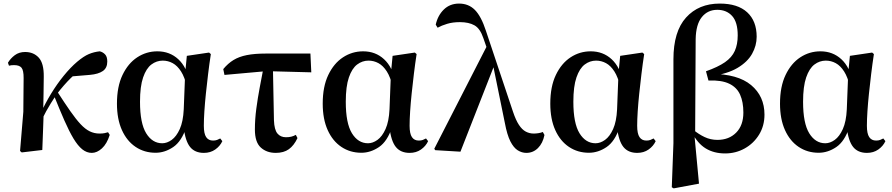

<svg xmlns="http://www.w3.org/2000/svg" viewBox="-20 -839 4988 1074"><path d="M101.5 13.6 92.2 5.6 110.5 -213.7 112.1 -402.7Q112.3 -445.6 100.3 -460.2Q88.3 -474.7 58.9 -474.7Q51.3 -474.7 44.4 -474.1Q37.5 -473.5 30.2 -471.5L24.4 -488Q38.8 -512.4 62.8 -530.3Q86.9 -548.2 120.3 -548.2Q167.8 -548.2 196.8 -516.5Q225.8 -484.9 224.8 -409.8Q224.8 -363.8 223.6 -315.3Q222.3 -266.7 221.7 -218.7L224.5 -214.9Q222.7 -159.6 220.7 -107Q218.6 -54.3 216.6 0ZM209.1 -159.8 192.9 -180.8H198L206.9 -203.3Q232.3 -260 265.4 -314.3Q298.5 -368.7 336.3 -415.1Q374 -461.5 411.2 -493.2Q448.1 -524.4 477 -536.5Q506 -548.7 538.2 -551.9Q555.8 -547.5 567.9 -534.6Q580.1 -521.8 580.1 -494.6Q580.1 -459 555.2 -441.7Q530.3 -424.4 483.2 -420.2L370.8 -410.8L455.3 -471.6Q416.3 -441.7 376.9 -403.1Q337.5 -364.5 296.7 -311.3L292.1 -304.3Q276.8 -281.2 264 -260.6Q251.1 -240 238.2 -216.5Q225.3 -193 209.1 -159.8ZM493.5 16.2Q465.1 16.2 440.2 -3.7Q415.4 -23.7 391.1 -64Q366.9 -104.3 340.1 -165.2Q313.3 -226.2 280.7 -307.8L299.7 -327.6Q341.7 -262.6 373.1 -217.6Q404.5 -172.6 430.5 -144.7Q456.5 -116.8 481.9 -104.4Q507.3 -91.9 537.3 -91.9Q553.5 -91.9 565.2 -94.3Q576.8 -96.7 584.4 -99.3L593.8 -84.4Q577.9 -34.2 550.2 -9Q522.6 16.2 493.5 16.2Z M850.3 15.5Q787.6 15.5 738.7 -17.2Q689.7 -49.9 662 -111.3Q634.2 -172.8 634.2 -259.4Q634.2 -354.6 665.3 -419.6Q696.3 -484.6 747.6 -518.3Q798.8 -551.9 860.1 -551.9Q929.7 -551.9 977.5 -507.5Q1025.3 -463.2 1040 -381.8H1046.5L1025.2 -353.7Q1013.2 -407.4 992.7 -439.4Q972.2 -471.4 946 -485.7Q919.8 -499.9 890.4 -499.9Q855.7 -499.9 826.8 -478.2Q798 -456.5 780.6 -406.1Q763.2 -355.7 763.2 -269.8Q763.2 -149.6 797.6 -93.6Q832.1 -37.6 887.5 -37.6Q914.2 -37.6 940.6 -56.6Q966.9 -75.6 985.7 -117.3Q1004.5 -159.1 1007.8 -227.4L1015.6 -428L1025.1 -526.6L1149.4 -545L1159.4 -536.5Q1150.9 -481.4 1144.1 -424.9Q1137.2 -368.4 1131.7 -315.4Q1126.2 -262.4 1123.2 -216.4Q1120.2 -170.4 1120.2 -135.4Q1120.2 -91.4 1133.2 -72.1Q1146.2 -52.7 1171.7 -52.7Q1184.9 -52.7 1194.2 -56.3Q1203.5 -60 1212 -64.5L1223.7 -49.4Q1211 -21.7 1184 -2.7Q1157 16.2 1120.5 16.2Q1069.9 16.2 1043.1 -17.1Q1016.3 -50.5 1007.4 -127.3L1022.4 -128.7Q996.2 -48.4 949 -16.4Q901.8 15.5 850.3 15.5Z M1235.6 -419.9 1228.9 -452.5Q1255.1 -484.3 1286.1 -503.2Q1317.2 -522.2 1360.8 -530.8Q1404.3 -539.4 1466.8 -539.4H1716.4L1721.3 -434.4L1470.7 -441ZM1522.7 16.2Q1471.6 16.2 1438.7 -13.8Q1405.8 -43.7 1405.8 -114.6Q1405.8 -171.5 1413.8 -231.4Q1421.8 -291.4 1432.9 -350Q1443.9 -408.6 1453.8 -459.8H1506.7L1512.4 -165.9Q1514.4 -113.3 1531.8 -92.3Q1549.3 -71.3 1579.5 -71.3Q1595.8 -71.3 1608.9 -74.4Q1622 -77.6 1634.8 -84.6L1644 -66.6Q1624.4 -24.9 1595.7 -4.3Q1567.1 16.2 1522.7 16.2Z M2001.3 15.5Q1938.6 15.5 1889.7 -17.2Q1840.7 -49.9 1813 -111.3Q1785.2 -172.8 1785.2 -259.4Q1785.2 -354.6 1816.3 -419.6Q1847.3 -484.6 1898.6 -518.3Q1949.8 -551.9 2011.1 -551.9Q2080.7 -551.9 2128.5 -507.5Q2176.3 -463.2 2191 -381.8H2197.5L2176.2 -353.7Q2164.2 -407.4 2143.7 -439.4Q2123.2 -471.4 2097 -485.7Q2070.8 -499.9 2041.4 -499.9Q2006.7 -499.9 1977.8 -478.2Q1949 -456.5 1931.6 -406.1Q1914.2 -355.7 1914.2 -269.8Q1914.2 -149.6 1948.6 -93.6Q1983.1 -37.6 2038.5 -37.6Q2065.2 -37.6 2091.6 -56.6Q2117.9 -75.6 2136.7 -117.3Q2155.5 -159.1 2158.8 -227.4L2166.6 -428L2176.1 -526.6L2300.4 -545L2310.4 -536.5Q2301.9 -481.4 2295.1 -424.9Q2288.2 -368.4 2282.7 -315.4Q2277.2 -262.4 2274.2 -216.4Q2271.2 -170.4 2271.2 -135.4Q2271.2 -91.4 2284.2 -72.1Q2297.2 -52.7 2322.7 -52.7Q2335.9 -52.7 2345.2 -56.3Q2354.5 -60 2363 -64.5L2374.7 -49.4Q2362 -21.7 2335 -2.7Q2308 16.2 2271.5 16.2Q2220.9 16.2 2194.1 -17.1Q2167.3 -50.5 2158.4 -127.3L2173.4 -128.7Q2147.2 -48.4 2100 -16.4Q2052.8 15.5 2001.3 15.5Z M2414.6 1 2409.2 -6.7 2709.3 -592.9 2746.9 -478.8 2555.6 9.5ZM2924.3 16.2Q2899.3 16.2 2876.2 1.9Q2853.2 -12.4 2834.8 -48.5Q2816.5 -84.7 2804.1 -150.9L2737.9 -475.3L2735.6 -476.9L2684.1 -624.8Q2665.9 -679.5 2634.1 -697.3Q2602.4 -715.2 2552.6 -715.2Q2512.3 -715.2 2481.2 -705.7Q2450.1 -696.3 2427.9 -684L2417.4 -701Q2428.6 -752.4 2462.6 -785.7Q2496.7 -819 2547.9 -819Q2601 -819 2636.2 -783.7Q2671.5 -748.4 2698.2 -666.6L2849.4 -214.5Q2865.4 -166.7 2882.9 -140.3Q2900.3 -113.8 2921 -102.9Q2941.7 -91.9 2965.7 -91.9Q2976.9 -91.9 2991.3 -94Q3005.6 -96.2 3016.4 -100.7L3025.6 -83.9Q3016.3 -37.6 2989.2 -10.7Q2962.1 16.2 2924.3 16.2Z M3274.3 15.5Q3211.6 15.5 3162.7 -17.2Q3113.7 -49.9 3086 -111.3Q3058.2 -172.8 3058.2 -259.4Q3058.2 -354.6 3089.3 -419.6Q3120.3 -484.6 3171.6 -518.3Q3222.8 -551.9 3284.1 -551.9Q3353.7 -551.9 3401.5 -507.5Q3449.3 -463.2 3464 -381.8H3470.5L3449.2 -353.7Q3437.2 -407.4 3416.7 -439.4Q3396.2 -471.4 3370 -485.7Q3343.8 -499.9 3314.4 -499.9Q3279.7 -499.9 3250.8 -478.2Q3222 -456.5 3204.6 -406.1Q3187.2 -355.7 3187.2 -269.8Q3187.2 -149.6 3221.6 -93.6Q3256.1 -37.6 3311.5 -37.6Q3338.2 -37.6 3364.6 -56.6Q3390.9 -75.6 3409.7 -117.3Q3428.5 -159.1 3431.8 -227.4L3439.6 -428L3449.1 -526.6L3573.4 -545L3583.4 -536.5Q3574.9 -481.4 3568.1 -424.9Q3561.2 -368.4 3555.7 -315.4Q3550.2 -262.4 3547.2 -216.4Q3544.2 -170.4 3544.2 -135.4Q3544.2 -91.4 3557.2 -72.1Q3570.2 -52.7 3595.7 -52.7Q3608.9 -52.7 3618.2 -56.3Q3627.5 -60 3636 -64.5L3647.7 -49.4Q3635 -21.7 3608 -2.7Q3581 16.2 3544.5 16.2Q3493.9 16.2 3467.1 -17.1Q3440.3 -50.5 3431.4 -127.3L3446.4 -128.7Q3420.2 -48.4 3373 -16.4Q3325.8 15.5 3274.3 15.5Z M3737.8 208.4 3747 -37.8V-507.3Q3747 -662.6 3817.5 -740.8Q3888 -819 4006 -819Q4106.5 -819 4159.5 -770.3Q4212.6 -721.6 4212.6 -633.4Q4212.6 -583.7 4186.9 -537.9Q4161.2 -492.2 4105.2 -459Q4049.2 -425.8 3956.8 -413V-426Q4107 -425.4 4181.6 -363Q4256.3 -300.6 4256.3 -197.9Q4256.3 -134.9 4225.9 -85.6Q4195.5 -36.4 4145.5 -8.6Q4095.5 19.3 4036.1 19.3Q3973.7 19.3 3927.7 -8.7Q3881.7 -36.6 3849 -100.4H3846.3L3856.7 -114.1Q3888 -88.1 3921.5 -72.3Q3954.9 -56.5 3993 -56.5Q4057.8 -56.5 4098 -97.2Q4138.2 -137.9 4138.2 -209.4Q4138.2 -268.6 4119.9 -309.5Q4101.5 -350.5 4058.8 -370.9Q4016.1 -391.4 3942.9 -388.7L3929.1 -440.3Q3996.5 -464.2 4035.3 -491Q4074 -517.9 4090.3 -554.3Q4106.6 -590.7 4106.6 -641Q4106.6 -715.2 4075.4 -749.6Q4044.1 -784.1 3992.4 -784.1Q3938.8 -784.1 3905.8 -743.3Q3872.9 -702.5 3871.4 -620.3L3868.5 -95.2L3864.3 -85L3890 188.3L3748.4 214.7Z M4559.3 15.5Q4496.6 15.5 4447.7 -17.2Q4398.7 -49.9 4371 -111.3Q4343.2 -172.8 4343.2 -259.4Q4343.2 -354.6 4374.3 -419.6Q4405.3 -484.6 4456.6 -518.3Q4507.8 -551.9 4569.1 -551.9Q4638.7 -551.9 4686.5 -507.5Q4734.3 -463.2 4749 -381.8H4755.5L4734.2 -353.7Q4722.2 -407.4 4701.7 -439.4Q4681.2 -471.4 4655 -485.7Q4628.8 -499.9 4599.4 -499.9Q4564.7 -499.9 4535.8 -478.2Q4507 -456.5 4489.6 -406.1Q4472.2 -355.7 4472.2 -269.8Q4472.2 -149.6 4506.6 -93.6Q4541.1 -37.6 4596.5 -37.6Q4623.2 -37.6 4649.6 -56.6Q4675.9 -75.6 4694.7 -117.3Q4713.5 -159.1 4716.8 -227.4L4724.6 -428L4734.1 -526.6L4858.4 -545L4868.4 -536.5Q4859.9 -481.4 4853.1 -424.9Q4846.2 -368.4 4840.7 -315.4Q4835.2 -262.4 4832.2 -216.4Q4829.2 -170.4 4829.2 -135.4Q4829.2 -91.4 4842.2 -72.1Q4855.2 -52.7 4880.7 -52.7Q4893.9 -52.7 4903.2 -56.3Q4912.5 -60 4921 -64.5L4932.7 -49.4Q4920 -21.7 4893 -2.7Q4866 16.2 4829.5 16.2Q4778.9 16.2 4752.1 -17.1Q4725.3 -50.5 4716.4 -127.3L4731.4 -128.7Q4705.2 -48.4 4658 -16.4Q4610.8 15.5 4559.3 15.5Z"/></svg>

Font: Noto Serif SC ExtraLight
Style: Regular
Weight: 200
Designer: Ryoko NISHIZUKA 西塚涼子 (kana & ideographs); Frank Grießhammer (Latin, Greek & Cyrillic); Wenlong ZHANG 张文龙 (bopomofo); San
Foundry: Adobe
Version: Version 2.002-H1;hotconv 1.1.0;makeotfexe 2.6.0